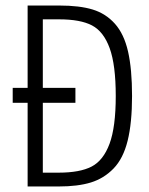

<svg xmlns="http://www.w3.org/2000/svg" viewBox="-20 -675 540 695"><path d="M80 0V-303H26V-357H80V-655H194Q268 -655 315.5 -640.5Q363 -626 396 -589Q429 -552 443.5 -488.5Q458 -425 458 -327.5Q458 -230 442 -165.5Q426 -101 391 -65Q356 -29 309 -14.5Q262 0 192 0ZM194 -605H135V-357H253V-303H135V-50H192Q269 -50 311.5 -72Q354 -94 376.5 -154.5Q399 -215 399 -327.5Q399 -440 377 -500.5Q355 -561 313 -583Q271 -605 194 -605Z"/></svg>

Font: TypoPRO Lekton
Style: Regular
Weight: 400
Monospace: yes
Designer: Paolo Mazzetti, Luciano Perondi, Raffaele Flato, Elena Papassissa, Emilio Macchia, Michela Povoleri, Tobias Seemiller, R
Version: Version 34.000